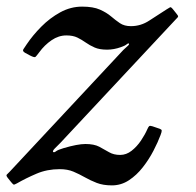

<svg xmlns="http://www.w3.org/2000/svg" viewBox="-63 -550 592 580"><path d="M17.5 -416Q36 -443.5 61.8 -469.5Q87.5 -495.5 119 -512.8Q150.5 -530 185 -530Q218.5 -530 238.8 -521Q259 -512 272.5 -500.5Q286 -489 299.2 -480Q312.5 -471 332.5 -471Q362.5 -471 388.2 -488Q414 -505 440 -521.5Q448 -526.5 450.8 -528Q453.5 -529.5 459.5 -522L469.5 -509.5Q475 -503 475 -500.5Q475 -498 468.5 -492L119.5 -118.5Q109.5 -109 102.2 -101.2Q95 -93.5 97.5 -91Q100.5 -88.5 106.2 -93Q112 -97.5 129 -102.5Q171.5 -115 195 -115Q221 -115 236.8 -106.8Q252.5 -98.5 266.5 -90.2Q280.5 -82 300 -82Q318.5 -82 334.5 -94.5Q350.5 -107 362.8 -125.2Q375 -143.5 382 -159.5Q385 -166.5 387.5 -168.8Q390 -171 397.5 -168.5L419.5 -161Q425 -159 425.5 -155.8Q426 -152.5 422 -142Q414 -120.5 400.5 -94.5Q387 -68.5 368.5 -44.8Q350 -21 326.5 -5.5Q303 10 275 10Q248.5 10 229.2 2.5Q210 -5 193.2 -14.5Q176.5 -24 158.8 -31.5Q141 -39 117.5 -39Q79 -39 47 -25.2Q15 -11.5 -12 4Q-20 8.5 -22 7.5Q-24 6.5 -29.5 0L-39.5 -12.5Q-45 -19.5 -42.8 -22.2Q-40.5 -25 -34 -31L309.5 -399Q317 -406.5 322.5 -411Q328 -415.5 326.5 -418Q325 -420.5 319.5 -416Q314 -411.5 302 -407.5Q281 -400 260.5 -400Q237.5 -400 222.8 -406.5Q208 -413 196 -421.5Q184 -430 170.8 -436.5Q157.5 -443 137.5 -443Q114 -443 92.8 -428.5Q71.5 -414 55.5 -392Q47 -380.5 44 -378Q41 -375.5 27.5 -382.5L13.5 -390Q3.5 -395.5 7.8 -401.5Q12 -407.5 17.5 -416Z"/></svg>

Font: Besley
Style: Italic
Weight: 400
Italic angle: -13°
Designer: Owen Earl
Foundry: indestructible type*
Version: Version 4.000; ttfautohint (v1.8.4.7-5d5b)